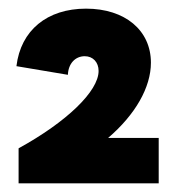

<svg xmlns="http://www.w3.org/2000/svg" viewBox="-20 -730 411 444"><path d="M23 -306H347V-411H230C293 -465 329 -528 329 -585C329 -660 269 -710 179 -710C89 -710 28 -660 18 -577L137 -557C138 -583 154 -600 176 -600C195 -600 208 -586 208 -566C208 -519 134 -448 23 -387Z"/></svg>

Font: Fixel Display ExtraBold
Style: Regular
Weight: 800
Designer: AlfaBravo + MacPaw
Foundry: Kyrylo Tkachov, Marchela Mozhyna, Serhii Makarenko, Maria Weinstein, Zakhar Kryvoshyya
Version: Version 1.211